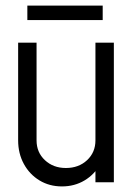

<svg xmlns="http://www.w3.org/2000/svg" viewBox="-20 -653 488 688"><path d="M388 -500V0H322V-500ZM111 -500V-150H45V-500ZM111 -150Q111 -107 141 -79Q171 -51 216 -51L202 15Q157 15 121.5 -6.5Q86 -28 65.5 -65.5Q45 -103 45 -150ZM360 -150Q360 -103 339.5 -65.5Q319 -28 283 -6.5Q247 15 202 15L216 -51Q262 -51 292 -79Q322 -107 322 -150ZM78 -581V-633H348V-581Z"/></svg>

Font: Akshar Light
Style: Regular
Weight: 300
Designer: Tall Chai
Foundry: Tall Chai
Version: Version 1.100